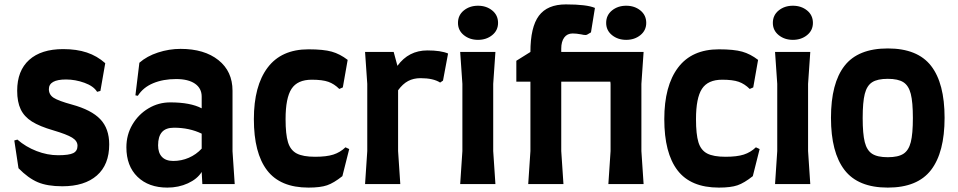

<svg xmlns="http://www.w3.org/2000/svg" viewBox="-20 -836 4349 872"><path d="M64 -72 45 -198 59 -202Q97 -169 146 -150Q195 -131 244 -131Q293 -131 312.5 -140.5Q332 -150 332 -174Q332 -196 307.5 -211Q283 -226 222 -244Q160 -262 125 -284Q90 -306 74 -339.5Q58 -373 58 -424Q58 -515 112.5 -564Q167 -613 267 -613Q328 -613 374.5 -597.5Q421 -582 458 -549L436 -423L421 -419Q405 -445 363.5 -460Q322 -475 280 -475Q202 -475 202 -431Q202 -406 223.5 -392Q245 -378 307 -361Q395 -337 435.5 -294.5Q476 -252 476 -180Q476 -88 420 -39Q364 10 263 10Q195 10 151.5 -8.5Q108 -27 64 -72Z M753 -371Q845 -371 896 -344V-397Q896 -435 865.5 -456Q835 -477 780 -477Q721 -477 675.5 -458Q630 -439 606 -401L595 -403L613 -551Q647 -581 697.5 -597.5Q748 -614 800 -614Q908 -614 972 -563Q1036 -512 1036 -424V-149L1046 0H899L896 -55Q876 -23 833.5 -3.5Q791 16 740 16Q655 16 604.5 -33Q554 -82 554 -167Q554 -224 581.5 -270.5Q609 -317 654.5 -344Q700 -371 753 -371ZM767 -105Q804 -105 837.5 -119.5Q871 -134 896 -161V-229Q840 -256 770 -256Q733 -256 715.5 -236Q698 -216 698 -176Q698 -142 715.5 -123.5Q733 -105 767 -105Z M1133 -295Q1133 -446 1195.5 -529Q1258 -612 1381 -612Q1449 -612 1486.5 -601.5Q1524 -591 1559 -564L1537 -439L1521 -432Q1498 -455 1471 -464.5Q1444 -474 1396 -474Q1331 -474 1304 -432.5Q1277 -391 1277 -295Q1277 -226 1288 -190Q1299 -154 1327.5 -139Q1356 -124 1411 -124Q1463 -124 1494 -134Q1525 -144 1549 -167L1566 -159L1535 -36Q1496 -5 1465.5 5.5Q1435 16 1381 16Q1253 16 1193 -62.5Q1133 -141 1133 -295Z M2015 -593 1992 -470 1979 -461Q1948 -481 1890 -481Q1858 -481 1833.5 -468Q1809 -455 1788 -426V-150L1798 0H1638L1648 -150V-455L1638 -600H1768L1785 -537Q1836 -607 1921 -607Q1982 -607 2015 -593Z M2060 -732Q2060 -767 2086.5 -788.5Q2113 -810 2151 -810Q2189 -810 2215.5 -788.5Q2242 -767 2242 -732Q2242 -698 2215.5 -676.5Q2189 -655 2151 -655Q2113 -655 2086.5 -676.5Q2060 -698 2060 -732ZM2080 -150V-455L2070 -600H2230L2220 -455V-150L2230 0H2070Z M2893 -455V-150L2903 0H2743L2753 -150V-455L2752 -465H2529V-150L2539 0H2379L2389 -150V-465H2325V-560L2389 -600Q2389 -713 2427.5 -764.5Q2466 -816 2550 -816Q2645 -816 2682 -800L2664 -689L2647 -679Q2643 -677 2639 -677Q2631 -677 2619 -680Q2597 -684 2581 -684Q2556 -684 2542.5 -665.5Q2529 -647 2529 -615V-600H2903ZM2733 -732Q2733 -767 2759.5 -788.5Q2786 -810 2824 -810Q2862 -810 2888.5 -788.5Q2915 -767 2915 -732Q2915 -698 2888.5 -676.5Q2862 -655 2824 -655Q2786 -655 2759.5 -676.5Q2733 -698 2733 -732Z M2997 -295Q2997 -446 3059.5 -529Q3122 -612 3245 -612Q3313 -612 3350.5 -601.5Q3388 -591 3423 -564L3401 -439L3385 -432Q3362 -455 3335 -464.5Q3308 -474 3260 -474Q3195 -474 3168 -432.5Q3141 -391 3141 -295Q3141 -226 3152 -190Q3163 -154 3191.5 -139Q3220 -124 3275 -124Q3327 -124 3358 -134Q3389 -144 3413 -167L3430 -159L3399 -36Q3360 -5 3329.5 5.5Q3299 16 3245 16Q3117 16 3057 -62.5Q2997 -141 2997 -295Z M3490 -732Q3490 -767 3516.5 -788.5Q3543 -810 3581 -810Q3619 -810 3645.5 -788.5Q3672 -767 3672 -732Q3672 -698 3645.5 -676.5Q3619 -655 3581 -655Q3543 -655 3516.5 -676.5Q3490 -698 3490 -732ZM3510 -150V-455L3500 -600H3660L3650 -455V-150L3660 0H3500Z M3754 -301Q3754 -458 3815.5 -537Q3877 -616 4012 -616Q4147 -616 4208.5 -537Q4270 -458 4270 -301Q4270 -144 4208.5 -64Q4147 16 4012 16Q3877 16 3815.5 -64Q3754 -144 3754 -301ZM4126 -300Q4126 -372 4116.5 -409.5Q4107 -447 4083 -462.5Q4059 -478 4012 -478Q3965 -478 3941 -462.5Q3917 -447 3907.5 -409.5Q3898 -372 3898 -300Q3898 -228 3907.5 -190.5Q3917 -153 3941 -137.5Q3965 -122 4012 -122Q4059 -122 4083 -137.5Q4107 -153 4116.5 -190.5Q4126 -228 4126 -300Z"/></svg>

Font: Farro
Style: Bold
Weight: 700
Designer: Aceler Chua
Foundry: Grayscale Limited
Version: Version 1.101